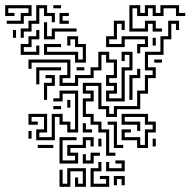

<svg xmlns="http://www.w3.org/2000/svg" viewBox="-23 -716 753 742"><path d="M3 -624V-636H57V-666H87V-684H9V-666H33V-654H-3V-696H99V-654H69V-624ZM69 -570H57V-606H87V-636H117V-696H159V-666H189V-630H177V-654H147V-684H129V-624H99V-594H69ZM213 -684H183V-696H213ZM477 -594V-696H519V-666H537V-696H579V-666H597V-696H669V-666H693V-654H657V-684H609V-654H567V-684H549V-654H507V-684H489V-606H537V-636H579V-606H603V-594H567V-624H549V-594ZM243 -624H207V-666H243V-654H219V-636H243ZM423 -114H387V-204H357V-234H327V-264H297V-336H327V-354H297V-396H369V-306H399V-276H417V-306H507V-366H537V-426H567V-444H537V-516H597V-576H627V-636H669V-600H657V-624H639V-564H609V-504H549V-456H579V-414H549V-354H519V-294H429V-264H387V-294H357V-384H309V-366H339V-324H309V-276H339V-246H369V-216H399V-126H423ZM519 -510H507V-546H537V-564H459V-534H387V-576H417V-636H459V-600H447V-624H429V-564H399V-546H447V-576H549V-534H519ZM189 -564H147V-630H159V-576H177V-606H273V-594H189ZM39 -570H27V-600H39ZM57 -504V-546H87V-576H117V-600H129V-564H99V-534H69V-516H117V-540H129V-504ZM309 -474H267V-504H147V-546H213V-534H159V-516H279V-486H297V-534H267V-564H249V-540H237V-576H279V-546H309ZM579 -540H567V-570H579ZM387 -324V-366H417V-384H387V-426H417V-474H387V-504H369V-444H339V-414H279V-384H207V-426H237V-474H99V-450H87V-486H249V-414H219V-396H267V-426H327V-456H357V-516H399V-486H429V-414H399V-396H429V-354H399V-336H447V-456H477V-504H459V-480H447V-516H489V-444H459V-324ZM603 -474H573V-486H603ZM129 -390H117V-456H213V-444H129ZM303 -444H273V-456H303ZM489 -330H477V-426H507V-450H519V-414H489ZM159 -330H147V-396H177V-414H153V-426H189V-384H159ZM117 -174V-216H147V-264H99V-246H123V-234H87V-276H159V-204H129V-186H177V-276H219V-246H249V-216H267V-354H219V-324H183V-336H207V-366H279V-204H237V-234H207V-264H189V-174ZM249 -300H237V-330H249ZM213 -294H183V-306H213ZM549 -144H507V-174H447V-216H483V-204H459V-186H519V-156H537V-216H567V-234H537V-264H459V-246H519V-210H507V-234H447V-276H549V-246H579V-204H549ZM453 -144H417V-234H393V-246H429V-156H453ZM333 -204H297V-240H309V-216H333ZM99 -180H87V-210H99ZM207 -84V-186H273V-174H219V-96H267V-114H237V-156H297V-186H339V-150H327V-174H309V-144H249V-126H279V-84ZM369 -150H357V-180H369ZM579 -150H567V-180H579ZM123 -144V-156H183V-144ZM339 -84H297V-120H309V-96H327V-126H363V-114H339ZM387 -54V-90H399V-66H447V-84H423V-96H459V-54ZM327 6V-66H357V-90H369V-54H339V-6H387V-24H363V-36H399V6ZM249 6H207V-60H219V-6H237V-66H309V6H267V-30H279V-6H297V-54H249ZM429 0H417V-36H459V0H447V-24H429Z"/></svg>

Font: Rubik Maze
Style: Regular
Weight: 400
Designer: Hubert and Fischer, NaN
Foundry: Hubert and Fischer, NaN
Version: Version 2.200